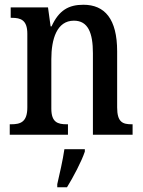

<svg xmlns="http://www.w3.org/2000/svg" viewBox="-20 -567 602 808"><path d="M21 0H266V-44H261C223 -44 196 -52 196 -110V-318C196 -402 219 -480 291 -480C351 -480 371 -428 371 -343V0H538V-44H534C496 -44 473 -53 473 -115V-351C473 -487 421 -547 331 -547C269 -547 228 -524 197 -456H193L182 -536H25V-492H30C67 -492 95 -483 95 -425V-115C95 -53 66 -44 27 -44H21ZM221 208V221H262C288 179 323 113 337 71V61H251C244 109 231 164 221 208Z"/></svg>

Font: Noto Serif Thai Condensed Medium
Style: Regular
Weight: 500
Width: 3
Designer: Monotype Design Team
Foundry: Monotype Imaging Inc.
Version: Version 2.002